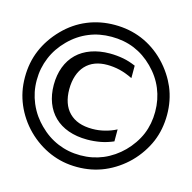

<svg xmlns="http://www.w3.org/2000/svg" viewBox="-92 -755 786 786"><g transform="rotate(15 301.0 -362.0)"><path d="M300.8 -61C341.8 -61 379.9 -68.4 415.5 -83.5C452.6 -99.1 486.8 -123 513.7 -149.9C543 -179.2 565.9 -214.4 580.1 -248C594.7 -282.7 602.1 -321.3 602.1 -362.3C602.1 -402.8 594.7 -441.4 579.6 -477.1C566.4 -507.8 544.9 -543 513.2 -575.2C485.8 -603 452.6 -626 416 -641.1C380.4 -655.8 342.3 -663.1 300.8 -663.1C259.8 -663.1 221.7 -655.8 186 -641.1C148.9 -626 116.7 -603.5 88.9 -575.2C59.6 -545.4 37.1 -511.7 22.5 -477.1C7.3 -441.4 0 -402.8 0 -361.8C0 -318.8 7.8 -282.7 22.5 -247.6C37.6 -211.9 60.1 -178.2 88.4 -149.9C117.7 -120.6 151.9 -98.1 186.5 -83.5C221.7 -68.8 257.8 -61 300.8 -61ZM301.3 -110.8C266.1 -110.8 234.9 -117.2 205.6 -129.4C174.3 -142.6 148.9 -160.2 124 -185.1C105 -204.1 84.5 -229.5 68.8 -266.6C56.2 -296.9 49.8 -327.1 49.8 -362.3C49.8 -397 56.2 -428.2 68.8 -458.5C81.1 -488.3 99.6 -515.6 124 -540C148.4 -564.5 175.3 -582.5 205.1 -594.7C234.4 -606.9 266.1 -612.8 300.8 -612.8C335.4 -612.8 367.7 -606.9 397.5 -594.7C426.8 -582.5 453.6 -564.5 478 -540C502 -516.1 520.5 -489.3 533.2 -458.5C545.4 -428.7 551.8 -397 551.8 -361.8C551.8 -328.1 545.9 -295.9 533.7 -266.6C521.5 -236.8 500 -206.5 478 -184.6C455.1 -161.6 426.8 -142.1 396.5 -129.4C367.2 -117.2 335.9 -110.8 301.3 -110.8ZM311.5 -180.2C331.5 -180.2 350.1 -182.1 368.7 -185.5C387.2 -189 404.8 -194.8 421.9 -202.1V-252.9C406.2 -244.6 388.7 -238.3 372.6 -234.4C356.4 -230.5 340.8 -228 320.8 -228C276.9 -228 245.1 -239.7 222.2 -262.7C199.2 -285.6 188 -319.8 188 -360.8C188 -403.8 200.2 -438.5 221.2 -461.4C244.1 -486.3 275.9 -497.1 313 -497.1C329.1 -497.1 348.6 -495.1 366.7 -490.7C384.8 -486.3 402.8 -479.5 421.9 -470.2V-522.9C402.3 -531.2 386.7 -536.1 368.7 -539.6C350.1 -543 331.1 -544.9 311.5 -544.9C253.4 -544.9 205.1 -527.3 172.9 -496.1C139.6 -463.9 122.1 -417 122.1 -361.8C122.1 -306.2 140.1 -260.3 172.4 -229C204.6 -197.8 252 -180.2 311.5 -180.2Z"/></g></svg>

Font: Hack
Style: Regular
Weight: 400
Monospace: yes
Designer: Christopher Simpkins
Foundry: Christopher Simpkins
Version: Version 2.010